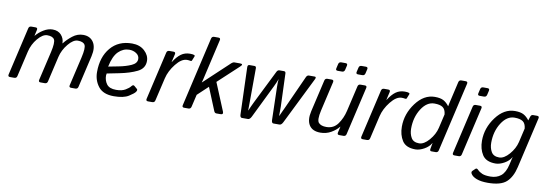

<svg xmlns="http://www.w3.org/2000/svg" viewBox="-65 -1181 5239 1844"><g transform="rotate(10 2555.0 -259.0)"><path d="M37.6 0Q15.6 0 20.5 -22L128.9 -490.7Q133.8 -512.7 155.8 -512.7H196.8Q218.8 -512.7 213.9 -490.7L200.7 -432.1H202.6Q231.4 -467.3 275.1 -494.1Q318.8 -521 362.8 -521Q416.5 -521 447 -487.1Q477.5 -453.1 477.5 -406.7H479.5Q510.3 -446.8 557.4 -483.9Q604.5 -521 660.6 -521Q729 -521 761.7 -470.9Q794.4 -420.9 774.4 -334L702.1 -22Q697.3 0 675.3 0H633.3Q611.3 0 616.2 -22L682.1 -305.7Q704.1 -400.9 688.5 -429.2Q672.9 -457.5 619.1 -457.5Q575.2 -457.5 526.6 -398.7Q478 -339.8 461.9 -270.5L404.3 -22Q399.4 0 377.4 0H335.4Q313.5 0 318.4 -22L384.3 -305.7Q406.2 -400.9 390.6 -429.2Q375 -457.5 321.3 -457.5Q277.3 -457.5 229.2 -400.6Q181.2 -343.8 164.1 -270.5L106.4 -22Q101.6 0 79.6 0Z M852.5 -193.4Q852.5 -339.8 929 -430.4Q1005.4 -521 1137.7 -521Q1213.4 -521 1260 -477.8Q1306.6 -434.6 1306.6 -379.9Q1306.6 -307.6 1237.5 -273.4Q1168.5 -239.3 1066.4 -218.8L946.3 -194.8Q943.4 -176.3 943.4 -175.3Q943.4 -127 969.7 -91.3Q996.1 -55.7 1062 -55.7Q1118.2 -55.7 1152.3 -76.2Q1186.5 -96.7 1198.7 -113.3Q1215.8 -136.2 1229.5 -123.5L1258.3 -98.6Q1267.6 -90.3 1255.4 -71.3Q1244.1 -53.7 1194.8 -22.7Q1145.5 8.3 1050.3 8.3Q946.3 8.3 899.4 -52Q852.5 -112.3 852.5 -193.4ZM948.7 -262.7 1048.8 -282.2Q1117.2 -295.4 1168.9 -318.6Q1220.7 -341.8 1220.7 -383.8Q1220.7 -417 1190.7 -437.3Q1160.6 -457.5 1121.6 -457.5Q1062.5 -457.5 1016.4 -412.6Q970.2 -367.7 948.7 -262.7Z M1383.3 0Q1361.3 0 1366.2 -22L1474.6 -490.7Q1479.5 -512.7 1501.5 -512.7H1542.5Q1564.5 -512.7 1559.6 -490.7L1541.5 -412.6H1543.5Q1578.6 -467.8 1615.5 -494.4Q1652.3 -521 1702.6 -521Q1731.4 -521 1743.2 -515.6Q1752.4 -511.7 1748 -501L1731.9 -460.9Q1728.5 -452.1 1717.8 -454.1Q1701.2 -457.5 1684.1 -457.5Q1630.9 -457.5 1576.2 -388.4Q1521.5 -319.3 1504.4 -246.1L1452.1 -22Q1447.3 0 1425.3 0Z M1735.8 0Q1713.9 0 1718.8 -22L1875 -698.7Q1879.9 -720.7 1902.3 -720.7H1944.3Q1965.8 -720.7 1960.9 -698.7L1868.7 -298.3Q1865.2 -284.2 1860.8 -269H1861.8L2108.4 -500Q2122.1 -512.7 2137.2 -512.7H2191.4Q2229 -512.7 2197.8 -483.9L1998 -298.3L2109.4 -28.8Q2121.1 0 2089.8 0H2050.3Q2034.2 0 2026.9 -18.1L1936 -239.7L1833 -143.1L1804.7 -22Q1799.3 0 1777.8 0Z M2265.1 -488.8Q2264.2 -512.7 2283.7 -512.7H2331.1Q2348.6 -512.7 2348.6 -493.7L2347.2 -171.4Q2347.2 -149.4 2346.7 -123.5Q2346.2 -97.7 2346.2 -82.5H2348.1Q2353.5 -96.2 2366.7 -125.2Q2379.9 -154.3 2388.7 -171.4L2548.8 -493.7Q2558.1 -512.7 2575.2 -512.7H2619.1Q2636.2 -512.7 2636.7 -493.7L2648.4 -171.4Q2648.9 -153.8 2648.4 -130.1Q2647.9 -106.4 2647.9 -82.5H2649.9Q2656.2 -96.7 2670.2 -127Q2684.1 -157.2 2690.9 -171.4L2836.9 -493.7Q2845.7 -512.7 2863.3 -512.7H2918.5Q2938 -512.7 2926.3 -488.8L2699.2 -29.8Q2684.6 0 2666 0H2607.4Q2588.9 0 2587.9 -29.8L2579.6 -352.5Q2579.1 -380.9 2579.8 -397.5Q2580.6 -414.1 2582 -426.3H2581.1Q2576.7 -414.1 2568.4 -394Q2560.1 -374 2549.3 -352.5L2391.6 -29.8Q2377 0 2358.4 0H2299.8Q2281.2 0 2280.3 -29.8Z M3126.5 -605.5Q3104.5 -605.5 3109.9 -627.4L3119.6 -669.4Q3124.5 -691.4 3146.5 -691.4H3188.5Q3210.4 -691.4 3205.6 -669.4L3195.8 -627.4Q3190.4 -605.5 3168.5 -605.5ZM3324.7 -605.5Q3302.7 -605.5 3308.1 -627.4L3317.9 -669.4Q3322.8 -691.4 3344.7 -691.4H3386.7Q3408.7 -691.4 3403.8 -669.4L3394 -627.4Q3388.7 -605.5 3366.7 -605.5ZM2943.8 -178.7 3016.1 -490.7Q3021 -512.7 3043 -512.7H3085Q3106.9 -512.7 3102.1 -490.7L3035.6 -202.1Q3013.7 -106 3037.1 -80.6Q3060.5 -55.2 3111.8 -55.2Q3183.6 -55.2 3224.1 -112.1Q3264.6 -168.9 3281.7 -242.2L3339.4 -490.7Q3344.2 -512.7 3366.2 -512.7H3408.2Q3430.2 -512.7 3425.3 -490.7L3316.9 -22Q3312 0 3290 0H3249Q3227.1 0 3231.9 -22L3245.6 -80.6H3243.7Q3214.8 -44.9 3168.2 -18.3Q3121.6 8.3 3065.4 8.3Q2987.3 8.3 2955.6 -41.7Q2923.8 -91.8 2943.8 -178.7Z M3477.5 0Q3455.6 0 3460.4 -22L3568.8 -490.7Q3573.7 -512.7 3595.7 -512.7H3636.7Q3658.7 -512.7 3653.8 -490.7L3635.7 -412.6H3637.7Q3672.9 -467.8 3709.7 -494.4Q3746.6 -521 3796.9 -521Q3825.7 -521 3837.4 -515.6Q3846.7 -511.7 3842.3 -501L3826.2 -460.9Q3822.8 -452.1 3812 -454.1Q3795.4 -457.5 3778.3 -457.5Q3725.1 -457.5 3670.4 -388.4Q3615.7 -319.3 3598.6 -246.1L3546.4 -22Q3541.5 0 3519.5 0Z M3826.7 -185.1Q3826.7 -309.6 3905.3 -415.3Q3983.9 -521 4090.3 -521Q4144.5 -521 4174.8 -504.6Q4205.1 -488.3 4230 -455.1H4231Q4232.4 -466.8 4236.8 -484.9L4286.1 -698.7Q4291 -720.7 4313 -720.7H4355Q4377 -720.7 4372.1 -698.7L4215.8 -22Q4210.9 0 4189 0H4147.9Q4129.9 0 4133.8 -22L4144.5 -80.6H4143.6Q4122.1 -42 4076.7 -16.8Q4031.2 8.3 3992.2 8.3Q3899.4 8.3 3863 -48.6Q3826.7 -105.5 3826.7 -185.1ZM3917.5 -181.6Q3917.5 -130.9 3939.5 -93Q3961.4 -55.2 4016.6 -55.2Q4064.5 -55.2 4114 -112.5Q4163.6 -169.9 4178.7 -234.4L4210.4 -371.1Q4205.6 -419.9 4178.7 -438.7Q4151.9 -457.5 4097.2 -457.5Q4022.9 -457.5 3970.2 -374.8Q3917.5 -292 3917.5 -181.6Z M4371.6 0Q4349.6 0 4354.5 -22L4462.9 -490.7Q4467.8 -512.7 4489.7 -512.7H4531.7Q4553.7 -512.7 4548.8 -490.7L4440.4 -22Q4435.5 0 4413.6 0ZM4511.2 -605.5Q4489.3 -605.5 4494.6 -627.4L4504.4 -669.4Q4509.3 -691.4 4531.2 -691.4H4573.2Q4595.2 -691.4 4590.3 -669.4L4580.6 -627.4Q4575.2 -605.5 4553.2 -605.5Z M4607.9 -185.1Q4607.9 -309.6 4686.5 -415.3Q4765.1 -521 4871.6 -521Q4925.8 -521 4956.1 -504.6Q4986.3 -488.3 5011.2 -455.1H5012.2L5023.4 -490.7Q5030.3 -512.7 5047.4 -512.7H5088.4Q5110.4 -512.7 5105.5 -490.7L4991.2 3.9Q4968.3 104 4913.1 153.8Q4857.9 203.6 4731.4 203.6Q4665.5 203.6 4623.5 187.7Q4581.5 171.9 4565.9 145.5Q4555.7 128.4 4567.9 116.2L4592.3 92.8Q4604.5 80.6 4619.6 96.7Q4638.2 116.2 4666.5 128.2Q4694.8 140.1 4746.6 140.1Q4807.1 140.1 4848.4 107.2Q4889.6 74.2 4907.7 -5.4L4918 -50.8Q4920.9 -64 4925.8 -80.6H4924.8Q4903.3 -42 4857.9 -16.8Q4812.5 8.3 4773.4 8.3Q4680.7 8.3 4644.3 -48.6Q4607.9 -105.5 4607.9 -185.1ZM4698.7 -181.6Q4698.7 -130.9 4720.7 -93Q4742.7 -55.2 4797.9 -55.2Q4845.7 -55.2 4895.3 -112.5Q4944.8 -169.9 4960 -234.4L4991.7 -371.1Q4986.8 -419.9 4960 -438.7Q4933.1 -457.5 4878.4 -457.5Q4804.2 -457.5 4751.5 -374.8Q4698.7 -292 4698.7 -181.6Z"/></g></svg>

Font: Istok Web
Style: BoldItalic
Weight: 700
Italic angle: -13°
Designer: Andrey V. Panov
Foundry: Andrey V. Panov
Version: Version 1.0.2g